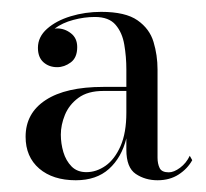

<svg xmlns="http://www.w3.org/2000/svg" viewBox="-20 -783 350 327"><path d="M155.9 -635H195.2V-664.7Q195.2 -686.3 191.7 -706.8Q188.3 -727.4 176.9 -740.7Q165.5 -754.1 141.5 -754.1Q123.5 -754.1 104.9 -749.1Q86.3 -744.2 73.1 -734.3Q75.2 -734.6 77.3 -734.6Q90.2 -734.6 100.8 -726.3Q111.5 -718.1 111.5 -702.8Q111.5 -684.8 100.5 -676.7Q89.6 -668.6 77.3 -668.6Q63.5 -668.6 54 -677Q44.6 -685.4 44.6 -701.6Q44.6 -720.2 60.2 -734Q75.8 -747.8 100.4 -755.3Q125 -762.8 152.3 -762.8Q193.7 -762.8 214.2 -748.4Q234.8 -734 241.5 -711.5Q248.3 -689 248.3 -664.7V-514.4Q248.3 -504.2 251.9 -496.8Q255.5 -489.5 267.5 -489.5Q276.2 -489.5 286.7 -497.3Q297.2 -505.1 303.2 -517.7L307.4 -510.2Q299.3 -495.5 284.1 -485.7Q269 -476 248.3 -476Q227.3 -476 211.2 -486.8Q195.2 -497.6 195.2 -527.9V-547.4Q187.1 -514.7 165.6 -495.3Q144.2 -476 109.1 -476Q70.1 -476 46.8 -495.9Q23.6 -515.9 23.6 -550.1Q23.6 -590.3 57.8 -612.6Q92 -635 155.9 -635ZM127.1 -489.8Q144.2 -489.8 159.8 -500.7Q175.4 -511.7 185.3 -534.2Q195.2 -556.7 195.2 -591.2V-628.1H155.9Q129.5 -628.1 113.6 -616.4Q97.7 -604.7 90.6 -587.4Q83.6 -570.2 83.6 -553.7Q83.6 -538.7 87.9 -524Q92.3 -509.3 101.9 -499.5Q111.5 -489.8 127.1 -489.8Z"/></svg>

Font: Bodoni* 16
Style: Regular
Weight: 400
Version: Version 2.2